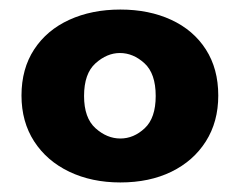

<svg xmlns="http://www.w3.org/2000/svg" viewBox="-20 -729 502 402"><path d="M232 -347Q172 -347 125 -369.5Q78 -392 51.5 -433Q25 -474 25 -529Q25 -585 51.5 -625.5Q78 -666 125 -687.5Q172 -709 232 -709Q292 -709 338.5 -687.5Q385 -666 411 -625.5Q437 -585 437 -529Q437 -474 411 -433Q385 -392 339 -369.5Q293 -347 232 -347ZM232 -439Q260 -439 283 -460.5Q306 -482 306 -528Q306 -575 282.5 -596.5Q259 -618 231 -618Q204 -618 180 -596.5Q156 -575 156 -528Q156 -482 180 -460.5Q204 -439 232 -439Z"/></svg>

Font: Parkinsans
Style: Bold
Weight: 700
Designer: Red Stone, Indian Type Foundry
Foundry: Indian Type Foundry
Version: Version 1.000